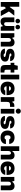

<svg xmlns="http://www.w3.org/2000/svg" viewBox="3350 -4183 843 7583"><g transform="rotate(90 3771.5 -391.5)"><path d="M246.6 -141.6 299.3 -207.5 416 0H614.3L433.1 -322.3L598.1 -535.6H391.6L260.3 -357.9H246.6V-730H58.6V0H246.6Z M1038.1 0H1194.3V-536.1H1006.3V-233.9C1006.3 -155.3 965.3 -133.3 923.8 -133.3C860.8 -133.3 856 -188.5 856 -228.5V-536.1H668V-166C668 -55.7 733.9 8.8 833 8.8C906.2 8.8 965.3 -24.4 1002.4 -85.4H1011.2ZM721.2 -671.4C721.2 -617.2 763.2 -581.5 812 -581.5C860.4 -581.5 900.9 -617.2 900.9 -671.4C900.9 -725.6 860.4 -761.7 812 -761.7C763.2 -761.7 721.2 -725.6 721.2 -671.4ZM959.5 -671.4C959.5 -617.2 1001.5 -581.5 1050.3 -581.5C1098.6 -581.5 1139.2 -617.2 1139.2 -671.4C1139.2 -725.6 1098.6 -761.7 1050.3 -761.7C1001.5 -761.7 959.5 -725.6 959.5 -671.4Z M1448.2 -536.1H1292V0H1480V-302.2C1480 -380.9 1521 -402.8 1562.5 -402.8C1625.5 -402.8 1630.4 -347.7 1630.4 -307.6V0H1818.4V-370.1C1818.4 -480.5 1752.4 -544.9 1653.3 -544.9C1580.1 -544.9 1521 -511.7 1483.9 -450.7H1475.1Z M2157.2 9.8C2307.1 9.8 2412.6 -47.4 2412.6 -170.9C2412.6 -290.5 2312 -309.6 2247.1 -321.8L2147 -340.8C2100.6 -349.6 2089.8 -368.7 2089.8 -385.3C2089.8 -408.7 2114.7 -420.4 2147.5 -420.4C2186 -420.4 2209.5 -403.8 2213.9 -370.1H2394C2387.7 -479 2303.7 -544.4 2148.9 -544.4C1998 -544.4 1907.2 -483.4 1907.2 -378.9C1907.2 -257.8 1993.2 -226.6 2075.2 -211.4L2161.1 -195.8C2189.9 -190.4 2230.5 -181.2 2230.5 -152.8C2230.5 -126.5 2209 -114.7 2166 -114.7C2122.1 -114.7 2091.3 -128.9 2088.4 -165H1901.4C1908.7 -49.8 2004.4 9.8 2157.2 9.8Z M2745.6 10.3 2843.3 8.3V-144L2789.6 -146.5C2750 -149.4 2733.9 -165.5 2733.9 -212.9V-389.2H2843.8V-536.1H2733.9V-670.9H2577.1L2545.9 -536.1H2461.4V-389.2H2545.9V-188C2545.9 -48.3 2586.4 10.3 2745.6 10.3Z M2928.7 -730V0H3116.7V-730Z M3478.5 9.3C3609.4 9.3 3714.8 -54.7 3734.4 -177.7H3558.6C3543.5 -143.6 3514.2 -133.8 3479 -133.8C3427.7 -133.8 3390.1 -167.5 3387.7 -228.5H3737.8V-244.1C3737.8 -358.9 3707 -544.9 3479 -544.9C3297.4 -544.9 3204.6 -425.8 3204.6 -268.1C3204.6 -110.8 3292.5 9.3 3478.5 9.3ZM3388.2 -326.7C3391.1 -373 3424.3 -402.3 3474.1 -402.3C3523.9 -402.3 3556.6 -375.5 3559.6 -326.7Z M4003.9 -241.7C4003.9 -339.8 4038.1 -366.2 4126.5 -366.2H4201.2V-536.1H4149.4C4092.3 -536.1 4049.3 -524.9 4008.3 -450.2H3999V-450.7L3972.2 -536.1H3815.9V0H4003.9Z M4279.3 -536.1V0H4467.3V-536.1ZM4270 -692.9C4270 -632.8 4316.4 -592.8 4370.6 -592.8C4424.3 -592.8 4469.7 -632.8 4469.7 -692.9C4469.7 -752.9 4424.3 -793 4370.6 -793C4316.4 -793 4270 -752.9 4270 -692.9Z M4815.9 9.8C4965.8 9.8 5071.3 -47.4 5071.3 -170.9C5071.3 -290.5 4970.7 -309.6 4905.8 -321.8L4805.7 -340.8C4759.3 -349.6 4748.5 -368.7 4748.5 -385.3C4748.5 -408.7 4773.4 -420.4 4806.2 -420.4C4844.7 -420.4 4868.2 -403.8 4872.6 -370.1H5052.7C5046.4 -479 4962.4 -544.4 4807.6 -544.4C4656.7 -544.4 4565.9 -483.4 4565.9 -378.9C4565.9 -257.8 4651.9 -226.6 4733.9 -211.4L4819.8 -195.8C4848.6 -190.4 4889.2 -181.2 4889.2 -152.8C4889.2 -126.5 4867.7 -114.7 4824.7 -114.7C4780.8 -114.7 4750 -128.9 4747.1 -165H4560.1C4567.4 -49.8 4663.1 9.8 4815.9 9.8Z M5413.1 9.3C5552.7 9.3 5659.7 -62.5 5668.9 -203.6H5487.8C5479.5 -170.9 5457.5 -149.9 5412.1 -149.9C5342.8 -149.9 5323.7 -199.2 5323.2 -268.1C5322.8 -358.4 5359.4 -386.2 5409.7 -386.2C5456.5 -386.2 5473.6 -361.8 5484.9 -333H5665.5C5656.2 -463.9 5560.1 -544.9 5414.6 -544.9C5230 -544.9 5134.8 -428.2 5134.8 -268.1C5134.8 -114.3 5224.1 9.3 5413.1 9.3Z M5756.8 -730V0H5944.8V-302.2C5944.8 -380.9 5990.7 -402.8 6027.3 -402.8C6090.3 -402.8 6090.3 -335 6090.3 -312.5V0H6278.3V-360.8C6278.3 -483.9 6221.2 -544.9 6113.8 -544.9C6051.3 -544.9 5996.6 -523.9 5954.1 -455.6H5944.8V-730Z M6630.4 9.3C6761.2 9.3 6866.7 -54.7 6886.2 -177.7H6710.4C6695.3 -143.6 6666 -133.8 6630.9 -133.8C6579.6 -133.8 6542 -167.5 6539.6 -228.5H6889.6V-244.1C6889.6 -358.9 6858.9 -544.9 6630.9 -544.9C6449.2 -544.9 6356.4 -425.8 6356.4 -268.1C6356.4 -110.8 6444.3 9.3 6630.4 9.3ZM6540 -326.7C6543 -373 6576.2 -402.3 6626 -402.3C6675.8 -402.3 6708.5 -375.5 6711.4 -326.7Z M7124 -536.1H6967.8V0H7155.8V-302.2C7155.8 -380.9 7196.8 -402.8 7238.3 -402.8C7301.3 -402.8 7306.2 -347.7 7306.2 -307.6V0H7494.1V-370.1C7494.1 -480.5 7428.2 -544.9 7329.1 -544.9C7255.9 -544.9 7196.8 -511.7 7159.7 -450.7H7150.9Z"/></g></svg>

Font: Wand UI Pro Black
Style: Regular
Weight: 900
Designer: Andreas Faust
Version: Version 1.003;FEAKit 1.0